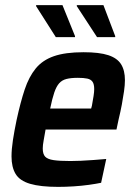

<svg xmlns="http://www.w3.org/2000/svg" viewBox="-20 -722 531 750"><path d="M207 8Q138 8 97.5 -4Q57 -16 41 -42.5Q25 -69 25 -111Q25 -139 30.5 -175Q36 -211 45 -254Q60 -323 76.5 -372.5Q93 -422 119.5 -454.5Q146 -487 190.5 -502.5Q235 -518 306 -518Q368 -518 403 -506.5Q438 -495 453 -471Q468 -447 468 -409Q468 -390 464.5 -365.5Q461 -341 456 -314Q451 -287 443 -254L435 -216H158Q154 -192 150.5 -173.5Q147 -155 147 -142Q147 -120 156.5 -110Q166 -100 189.5 -96.5Q213 -93 255 -93Q272 -93 296 -94Q320 -95 345.5 -97Q371 -99 395 -101L375 -8Q356 -4 327.5 0Q299 4 267.5 6Q236 8 207 8ZM176 -298H336L339 -309Q343 -331 345.5 -347Q348 -363 348 -374Q348 -393 341.5 -402.5Q335 -412 321 -415Q307 -418 284 -418Q257 -418 239.5 -413.5Q222 -409 211 -396.5Q200 -384 192 -360.5Q184 -337 176 -298ZM198 -577 121 -698V-702H224L273 -581V-577ZM359 -577 280 -698V-702H384L430 -581V-577Z"/></svg>

Font: Saira SemiCondensed SemiBold
Style: Italic
Weight: 600
Width: 4
Italic angle: -12°
Designer: Hector Gatti with collaboration of the Omnibus-Type team
Foundry: Omnibus-Type
Version: Version 1.101